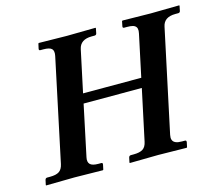

<svg xmlns="http://www.w3.org/2000/svg" viewBox="-94 -769 1027 893"><g transform="rotate(-15 419.5 -322.5)"><path d="M623 -568.8Q624.5 -575.7 624.8 -581.3Q625 -586.9 624 -591.6Q623 -596.2 620.6 -599.6Q618.2 -603 614.3 -605.7Q610.4 -608.4 605 -609.9Q599.6 -611.3 592.8 -612.1Q585.9 -612.8 577.1 -612.8H563.5Q555.7 -612.8 557.1 -621.1L562 -645L564.5 -647Q661.1 -645 700.2 -645L837.4 -647L838.9 -645L834 -621.1Q832.5 -613.3 824.2 -612.8H810.1Q754.9 -612.8 746.1 -568.8L641.1 -76.2Q639.6 -68.8 639.6 -63Q639.6 -57.1 641.4 -52.2Q643.1 -47.4 646.5 -43.7Q649.9 -40 655.5 -37.4Q661.1 -34.7 668.9 -33.4Q676.8 -32.2 687 -32.2H700.7Q708.5 -32.2 707 -22.9L702.1 0L699.7 2Q599.1 0 563 0L426.8 2L424.8 0L429.7 -22.9Q431.6 -31.7 439.9 -32.2H453.6Q483.4 -32.2 498.3 -42Q513.2 -51.8 518.1 -76.2L570.3 -320.8H290L238.3 -76.2Q233.4 -54.2 243.9 -43.2Q254.4 -32.2 283.7 -32.2H297.9Q305.7 -32.2 303.7 -22.9L298.8 0L296.4 2Q195.8 0 160.2 0L23.4 2L22 0L26.9 -22.9Q28.8 -31.7 36.6 -32.2H50.8Q80.6 -32.2 95.2 -42Q109.9 -51.8 115.2 -76.2L219.7 -568.8Q224.6 -592.8 214.4 -602.8Q204.1 -612.8 174.3 -612.8H160.2Q152.3 -612.8 153.8 -621.1L159.2 -645L161.6 -647Q258.3 -645 296.9 -645L434.6 -647L436 -645L431.2 -621.1Q429.7 -613.3 421.4 -612.8H407.2Q352.1 -612.8 342.8 -568.8L299.8 -367.2H580.1Z"/></g></svg>

Font: Linux Libertine Slanted
Style: Semibold Slanted
Weight: 600
Designer: Philipp H. Poll
Foundry: Philipp H. Poll
Version: Version 5.1.1